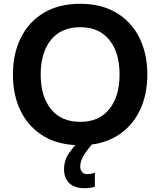

<svg xmlns="http://www.w3.org/2000/svg" viewBox="-20 -752 843 1010"><path d="M48 -360Q48 -470 90 -554Q132 -638 211 -685Q290 -732 402 -732Q513 -732 592 -685Q671 -638 713 -554Q755 -470 755 -360Q755 -250 713 -166Q671 -82 592 -35Q513 12 402 12Q290 12 211 -35Q132 -82 90 -165.5Q48 -249 48 -360ZM194 -360Q194 -245 248 -178Q302 -111 402 -111Q501 -111 555 -178Q609 -245 609 -360Q609 -475 555 -542Q501 -609 402 -609Q302 -609 248 -542Q194 -475 194 -360ZM317 140Q317 89 344.5 51Q372 13 402 -18L478 -10Q440 34 421 64.5Q402 95 402 124Q402 140 411 152Q420 164 439 164Q448 164 457.5 162.5Q467 161 476 157H479V230Q468 234 453.5 236Q439 238 423 238Q373 238 345 212Q317 186 317 140Z"/></svg>

Font: Kufam SemiBold
Style: Regular
Weight: 600
Designer: Wael Morcos, Artur Schmal
Foundry: Original Type
Version: Version 1.300; ttfautohint (v1.8.3)